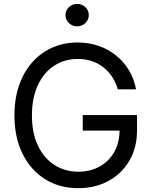

<svg xmlns="http://www.w3.org/2000/svg" viewBox="-20 -956 781 986"><path d="M382.3 10.3Q285.2 10.3 211.4 -35.9Q137.7 -82 95.9 -166.3Q54.2 -250.5 54.2 -363.3Q54.2 -477.1 95.9 -561.3Q137.7 -645.5 210.9 -691.7Q284.2 -737.8 378.4 -737.8Q436 -737.8 486.3 -720.5Q536.6 -703.1 576.4 -670.9Q616.2 -638.7 642.6 -594.5Q668.9 -550.3 678.7 -497.1H585Q574.7 -532.7 555.9 -561.3Q537.1 -589.8 510.7 -610.6Q484.4 -631.3 451.2 -642.3Q418 -653.3 378.9 -653.3Q312 -653.3 258.8 -618.9Q205.6 -584.5 174.8 -519.5Q144 -454.6 144 -363.3Q144 -272.5 174.8 -208Q205.6 -143.6 259.5 -108.9Q313.5 -74.2 382.3 -74.2Q443.8 -74.2 491.7 -100.8Q539.6 -127.4 566.9 -175.8Q594.2 -224.1 594.2 -289.1L622.1 -285.2H404.8V-365.2H683.6V-285.6Q683.6 -197.3 644.3 -130.6Q605 -64 537.1 -26.9Q469.2 10.3 382.3 10.3ZM376 -820.8Q351.6 -820.8 334 -837.6Q316.4 -854.5 316.4 -878.4Q316.4 -902.3 334 -919.2Q351.6 -936 376 -936Q400.9 -936 418.5 -919.2Q436 -902.3 436 -878.4Q436 -854.5 418.5 -837.6Q400.9 -820.8 376 -820.8Z"/></svg>

Font: Inter 20pt
Style: Regular
Weight: 400
Version: Version 4.001;git-66647c0bb